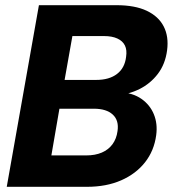

<svg xmlns="http://www.w3.org/2000/svg" viewBox="-20 -720 666 740"><path d="M6 0 130 -700H429Q500 -700 545.5 -678.5Q591 -657 611 -618Q631 -579 624 -526Q617 -473 588.5 -435.5Q560 -398 518 -377Q476 -356 427 -352L445 -364Q492 -362 525 -339Q558 -316 573 -279.5Q588 -243 582 -199Q574 -139 539 -94.5Q504 -50 447 -25Q390 0 315 0ZM178 -121H312Q347 -121 372.5 -132Q398 -143 413.5 -164Q429 -185 433 -215Q439 -256 414.5 -278.5Q390 -301 342 -301H209ZM229 -412H351Q401 -412 431 -435Q461 -458 466 -501Q470 -527 461.5 -544.5Q453 -562 432.5 -571.5Q412 -581 381 -581H259Z"/></svg>

Font: DM Sans 36pt Black
Style: Italic
Weight: 900
Italic angle: -10°
Designer: Colophon Foundry, Jonny Pinhorn
Foundry: Colophon Foundry
Version: Version 4.004;gftools[0.9.30]